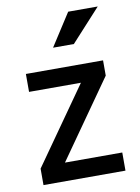

<svg xmlns="http://www.w3.org/2000/svg" viewBox="-85 -807 631 865"><g transform="rotate(-10 230.5 -375.0)"><path d="M404.8 -506.8H51.8V-424.8H289.1L43 -75.2V0H418V-83H155.8L404.8 -437ZM288.1 -750 192.9 -602.1H288.1L423.3 -750Z"/></g></svg>

Font: FAU Chimera Medium
Style: Regular
Weight: 500
Version: Version 1.002;hotconv 1.0.117;makeotfexe 2.5.65602